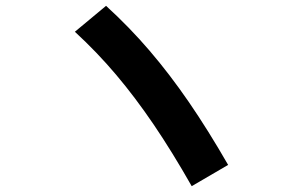

<svg xmlns="http://www.w3.org/2000/svg" viewBox="-20 -696 1040 659"><path d="M638 -57Q571 -175 507.5 -268.5Q444 -362 378.5 -439.5Q313 -517 237 -587L344 -676Q424 -603 493 -522.5Q562 -442 628 -346Q694 -250 763 -130Z"/></svg>

Font: M PLUS 1 Thin
Style: Bold
Weight: 700
Version: Version 1.001